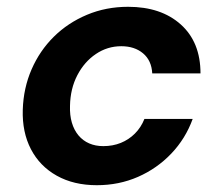

<svg xmlns="http://www.w3.org/2000/svg" viewBox="-20 -533 648 565"><path d="M265 12Q197 12 147 -16Q97 -44 71 -94Q45 -144 47 -210Q49 -274 73 -329Q97 -384 138.5 -425Q180 -466 236 -489.5Q292 -513 357 -513Q454 -513 512 -461Q570 -409 570 -317H428Q426 -355 401 -376Q376 -397 337 -397Q296 -397 262 -374Q228 -351 207.5 -311.5Q187 -272 186 -222Q185 -194 191.5 -172Q198 -150 211 -134.5Q224 -119 242.5 -111Q261 -103 284 -103Q312 -103 335.5 -112.5Q359 -122 377 -140Q395 -158 405 -183H547Q526 -125 484 -81Q442 -37 386 -12.5Q330 12 265 12Z"/></svg>

Font: DM Sans 18pt
Style: Bold Italic
Weight: 700
Italic angle: -10°
Designer: Colophon Foundry, Jonny Pinhorn
Foundry: Colophon Foundry
Version: Version 4.004;gftools[0.9.30]